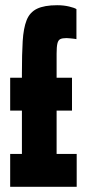

<svg xmlns="http://www.w3.org/2000/svg" viewBox="-20 -716 339 736"><path d="M19 0V-126H64V-292H19V-418H64V-437Q64 -509 67 -558.5Q70 -608 82 -638.5Q94 -669 122 -682.5Q150 -696 199 -696Q224 -696 245 -691Q266 -686 273 -681V-566Q270 -567 263.5 -567.5Q257 -568 249.5 -569Q242 -570 235 -570Q219 -570 211 -566Q203 -562 200 -549Q197 -536 197 -510.5Q197 -485 197 -443V-418H256V-292H197V-126H274V0Z"/></svg>

Font: Saira UltraCondensed Black
Style: Regular
Weight: 900
Width: 1
Designer: Hector Gatti with collaboration of the Omnibus-Type team
Foundry: Omnibus-Type
Version: Version 1.101